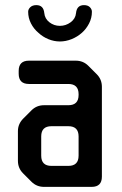

<svg xmlns="http://www.w3.org/2000/svg" viewBox="-20 -722 478 750"><path d="M103 -12Q123 8 152 8H338Q378 8 378 -32V-383Q378 -412 358 -432L325 -465Q305 -485 276 -485H93Q53 -485 53 -445V-434Q53 -394 93 -394H247Q287 -394 287 -354V-351Q287 -311 247 -311H152Q123 -311 103 -291L71 -259Q50 -238 50 -210V-94Q50 -65 70 -45ZM141 -114V-189Q141 -229 181 -229H247Q287 -229 287 -189V-114Q287 -74 247 -74H181Q141 -74 141 -114ZM90 -676Q90 -652 101 -630.5Q112 -609 130 -594Q147 -578 169 -569Q191 -560 214 -560Q237 -560 259.5 -569Q282 -578 300 -594Q317 -609 328 -630.5Q339 -652 339 -676Q339 -686 331 -694Q323 -702 308 -702Q280 -702 277 -671Q275 -649 256 -635Q237 -621 214 -621Q191 -621 173 -635Q155 -649 153 -671Q150 -702 122 -702Q107 -702 98.5 -694Q90 -686 90 -676Z"/></svg>

Font: WDXL Lubrifont JP N
Style: Regular
Weight: 400
Designer: [WDXL Lubrifont] Copyright 2020-2022 (c) NightFurySL2001, Skr-ZERO; [ZCOOL QingKe HuangYou] Copyright 2018-2022 (c) The 
Version: Version 2.001;hotconv 1.1.1;makeotfexe 2.6.0